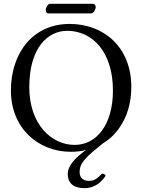

<svg xmlns="http://www.w3.org/2000/svg" viewBox="-20 -783 742 1003"><path d="M532 135C528 128 522 124 513 124C491 146 475 162 446 162C409 162 396 141 396 115C396 66 433 34 516 -33C551 -54 581 -82 604 -116C644 -173 666 -245 666 -329C666 -536 523 -658 344 -658C150 -658 37 -504 37 -310C37 -113 180 10 350 10C378 10 404 7 429 1C373 41 334 82 334 126C334 180 372 200 422 200C463 200 503 180 532 135ZM331 -622C463 -622 570 -512 570 -310C570 -131 484 -26 370 -26C248 -26 133 -135 133 -327C133 -537 232 -622 331 -622ZM456 -713C469 -713 480 -734 480 -746C480 -752 476 -763 466 -763H241C230 -763 219 -743 219 -731C219 -724 223 -713 232 -713Z"/></svg>

Font: Libertinus Math
Style: Regular
Weight: 400
Designer: Philipp H. Poll, Khaled Hosny
Foundry: Caleb Maclennan
Version: Version 7.050;RELEASE